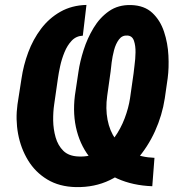

<svg xmlns="http://www.w3.org/2000/svg" viewBox="-20 -742 723 772"><path d="M601.1 -107.4 592.3 6.8Q513.7 3.9 451.9 -23.9Q390.1 -51.8 348.4 -100.3Q306.6 -148.9 289.1 -214.8Q271.5 -280.8 281.2 -358.4L295.4 -453.1Q301.3 -494.1 316.2 -541Q331.1 -587.9 356.2 -629.6Q381.3 -671.4 418.5 -697.3Q455.6 -723.1 506.8 -721.7Q560.5 -720.2 592.5 -690.2Q624.5 -660.2 639.6 -614.3Q654.8 -568.4 657.2 -518.8Q659.7 -469.2 654.3 -428.2L642.6 -346.7Q632.3 -278.8 603.3 -214.6Q574.2 -150.4 528.6 -98.9Q482.9 -47.4 421.6 -17.8Q360.4 11.7 285.2 10.3Q218.3 8.8 170.2 -20.3Q122.1 -49.3 92.8 -97.4Q63.5 -145.5 52.7 -203.9Q42 -262.2 50.3 -322.3L66.4 -425.8Q74.2 -479.5 93.5 -531.5Q112.8 -583.5 145 -626.2Q177.2 -668.9 222.9 -694.8Q268.6 -720.7 327.6 -722.2L313 -598.6Q286.1 -597.2 268.3 -578.4Q250.5 -559.6 239.3 -532Q228 -504.4 221.9 -476.1Q215.8 -447.8 212.9 -426.8L197.8 -321.8Q193.4 -292.5 193.8 -257.6Q194.3 -222.7 203.6 -189.9Q212.9 -157.2 234.6 -135.7Q256.3 -114.3 295.4 -112.8Q342.3 -110.4 378.2 -131.6Q414.1 -152.8 439.7 -188.5Q465.3 -224.1 481.2 -266.1Q497.1 -308.1 502.9 -347.2L517.1 -446.8Q517.6 -456.1 521 -480.2Q524.4 -504.4 524.9 -531.2Q525.4 -558.1 518.6 -578.1Q511.7 -598.1 492.2 -599.1Q471.2 -600.6 458.3 -583.3Q445.3 -565.9 438.7 -540.8Q432.1 -515.6 429 -491.5Q425.8 -467.3 424.8 -454.6L411.1 -356.9Q403.8 -305.7 412.4 -260.7Q420.9 -215.8 444.6 -182.4Q468.3 -148.9 507.6 -129.2Q546.9 -109.4 601.1 -107.4Z"/></svg>

Font: Roboto Condensed
Style: Bold Italic
Weight: 700
Italic angle: -12°
Designer: Christian Robertson
Foundry: Google
Version: Version 3.0